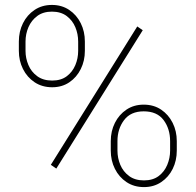

<svg xmlns="http://www.w3.org/2000/svg" viewBox="-20 -741 786 771"><path d="M55.7 -536.6V-574.2Q55.7 -614.7 72.3 -647.9Q88.9 -681.2 118.9 -701.2Q148.9 -721.2 188.5 -721.2Q228 -721.2 257.8 -701.2Q287.6 -681.2 304.2 -647.9Q320.8 -614.7 320.8 -574.2V-536.6Q320.8 -497.1 304.4 -463.9Q288.1 -430.7 258.5 -410.6Q229 -390.6 189.5 -390.6Q149.4 -390.6 119.1 -410.6Q88.9 -430.7 72.3 -463.9Q55.7 -497.1 55.7 -536.6ZM82.5 -574.2V-536.6Q82.5 -507.3 94 -480Q105.5 -452.6 129.4 -435.1Q153.3 -417.5 189.5 -417.5Q225.1 -417.5 248 -434.8Q271 -452.1 282.5 -479.5Q293.9 -506.8 293.9 -536.6V-574.2Q293.9 -604.5 282.5 -631.8Q271 -659.2 247.6 -676.8Q224.1 -694.3 188.5 -694.3Q153.3 -694.3 129.6 -676.8Q106 -659.2 94.2 -631.8Q82.5 -604.5 82.5 -574.2ZM553.2 -619.6 206.1 -64 184.1 -79.1 531.2 -634.8ZM424.8 -136.2V-174.3Q424.8 -214.4 441.4 -247.6Q458 -280.8 487.8 -300.8Q517.6 -320.8 557.1 -320.8Q597.2 -320.8 627 -300.8Q656.7 -280.8 673.3 -247.6Q689.9 -214.4 689.9 -174.3V-136.2Q689.9 -96.2 673.6 -63Q657.2 -29.8 627.4 -9.8Q597.7 10.3 558.1 10.3Q518.1 10.3 488 -9.8Q458 -29.8 441.4 -63Q424.8 -96.2 424.8 -136.2ZM451.7 -174.3V-136.2Q451.7 -106.4 463.1 -79.1Q474.6 -51.8 498.3 -34.2Q522 -16.6 558.1 -16.6Q593.8 -16.6 616.9 -33.9Q640.1 -51.3 651.6 -78.9Q663.1 -106.4 663.1 -136.2V-174.3Q663.1 -223.6 637 -258.8Q610.8 -293.9 557.1 -293.9Q504.9 -293.9 478.3 -258.8Q451.7 -223.6 451.7 -174.3Z"/></svg>

Font: Vazirmatn UI FD Thin
Style: Regular
Weight: 100
Designer: Saber Rastikerdar
Foundry: Saber Rastikerdar
Version: Version 33.003